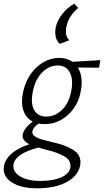

<svg xmlns="http://www.w3.org/2000/svg" viewBox="-76 -732 564 1041"><path d="M249 -494Q216 -521 226 -584Q234 -620 261 -655Q288 -690 326 -712L348 -689Q296 -645 284 -588Q274 -537 300 -514ZM468 -406 461 -365 346 -366Q377 -316 362 -238Q349 -162 294 -110.5Q239 -59 164 -59Q148 -59 134 -62Q104 -42 100 -21Q94 4 141 21Q156 26 209 39Q245 47 269.5 56Q294 65 319 79.5Q344 94 354 116.5Q364 139 358 168Q345 224 283 256.5Q221 289 125 289Q36 289 -14.5 255Q-65 221 -54 166Q-38 91 83 50Q41 28 47 -3Q55 -38 101 -73Q64 -92 50.5 -134.5Q37 -177 49 -232Q68 -318 123.5 -368Q179 -418 245 -418Q287 -418 317 -397ZM311 -242Q322 -303 302 -340Q282 -377 237 -377Q189 -377 151.5 -338Q114 -299 102 -235Q89 -172 109 -136Q129 -100 175 -100Q224 -100 262 -138Q300 -176 311 -242ZM305 180Q309 159 300.5 142.5Q292 126 270.5 114.5Q249 103 230 96Q211 89 179 81Q151 74 133 68Q12 99 -2 155Q-11 196 30 222.5Q71 249 143 249Q211 249 254 230.5Q297 212 305 180Z"/></svg>

Font: EauTestText Semilight
Style: Italic
Weight: 300
Italic angle: -12°
Designer: Christian Thalmann (Catharsis Fonts)
Version: Version 0.001;PS 000.001;hotconv 1.0.88;makeotf.lib2.5.64775